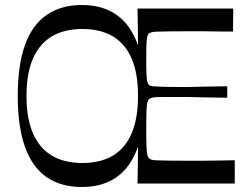

<svg xmlns="http://www.w3.org/2000/svg" viewBox="-20 -734 1006 768"><path d="M308 14Q224 14 167 -25Q110 -64 80.5 -145Q51 -226 51 -350Q51 -475 80.5 -555.5Q110 -636 167.5 -675Q225 -714 308 -714Q390 -714 446.5 -674.5Q503 -635 532 -553Q532 -579 531.5 -615Q531 -651 530 -700H913L912 -608Q885 -608 862.5 -608Q840 -608 820.5 -608.5Q801 -609 781 -609Q761 -609 737 -609Q687 -609 656.5 -608.5Q626 -608 610 -607.5Q594 -607 587 -605Q580 -603 576 -601Q572 -597 569.5 -589Q567 -581 566 -560.5Q565 -540 565 -497Q565 -456 566 -435Q567 -414 569.5 -406Q572 -398 576 -394Q581 -390 591 -389Q601 -388 627 -387Q653 -386 703 -386Q716 -386 726.5 -386Q737 -386 753.5 -386.5Q770 -387 801.5 -387.5Q833 -388 889 -389V-343Q833 -344 801.5 -344.5Q770 -345 753.5 -345.5Q737 -346 726.5 -346Q716 -346 703 -346Q653 -346 627.5 -346Q602 -346 592 -344Q582 -342 577 -338Q572 -334 569.5 -324.5Q567 -315 566 -291.5Q565 -268 565 -219Q565 -170 566 -146.5Q567 -123 569.5 -113.5Q572 -104 577 -100Q580 -97 587 -95Q594 -93 610 -92.5Q626 -92 656.5 -91.5Q687 -91 737 -91Q762 -91 783 -91Q804 -91 824.5 -91.5Q845 -92 868 -92Q891 -92 919 -93V0H530Q531 -49 531.5 -85Q532 -121 532 -147Q503 -65 446.5 -25.5Q390 14 308 14ZM86 -350Q86 -260 112 -200.5Q138 -141 187.5 -111.5Q237 -82 309 -82Q382 -82 431.5 -111.5Q481 -141 506.5 -200.5Q532 -260 532 -350Q532 -441 506.5 -500Q481 -559 431.5 -588.5Q382 -618 309 -618Q237 -618 187.5 -588.5Q138 -559 112 -500Q86 -441 86 -350Z"/></svg>

Font: Ojuju Medium
Style: Regular
Weight: 500
Designer: Chisaokwu Joboson, Mirko Velimirovic
Foundry: Udi Foundry
Version: Version 1.000